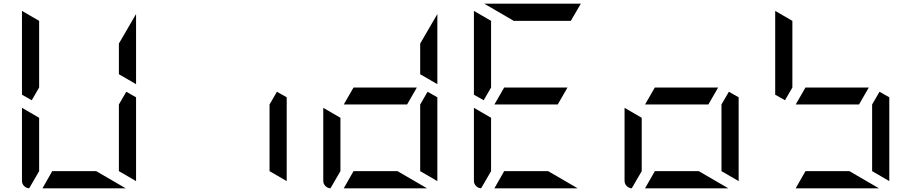

<svg xmlns="http://www.w3.org/2000/svg" viewBox="-20 -1020 4936 1040"><path d="M717 -564 624 -618V-784L717 -944ZM192 -546 152 -477 99 -507V-959V-961L192 -907ZM661 0H210L263 -93H501ZM138 0Q122 -1 110.5 -12.5Q99 -24 99 -41V-436L192 -382V-93ZM717 -493V-41V-39L624 -93V-454L664 -523Z M1533 -493V-41V-39L1440 -93V-454L1480 -523Z M1842 -454 1895 -546H2238L2185 -454ZM2349 -564 2256 -618V-784L2349 -944ZM2293 0H1842L1895 -93H2133ZM1770 0Q1754 -1 1742.5 -12.5Q1731 -24 1731 -41V-436L1824 -382V-93ZM2349 -493V-41V-39L2256 -93V-454L2296 -523Z M2658 -454 2711 -546H3054L3001 -454ZM2640 -546 2600 -477 2547 -507V-959V-961L2640 -907ZM2763 -907 2603 -1000H3124H3126L3072 -907ZM3109 0H2658L2711 -93H2949ZM2586 0Q2570 -1 2558.5 -12.5Q2547 -24 2547 -41V-436L2640 -382V-93Z M3474 -454 3527 -546H3870L3817 -454ZM3925 0H3474L3527 -93H3765ZM3402 0Q3386 -1 3374.5 -12.5Q3363 -24 3363 -41V-436L3456 -382V-93ZM3981 -493V-41V-39L3888 -93V-454L3928 -523Z M4290 -454 4343 -546H4686L4633 -454ZM4272 -546 4232 -477 4179 -507V-959V-961L4272 -907ZM4741 0H4290L4343 -93H4581ZM4797 -493V-41V-39L4704 -93V-454L4744 -523Z"/></svg>

Font: DSEG7 Modern Mini
Style: Regular
Weight: 400
Designer: Keshikan(Twitter:@keshinomi_88pro)
Version: Version 0.46